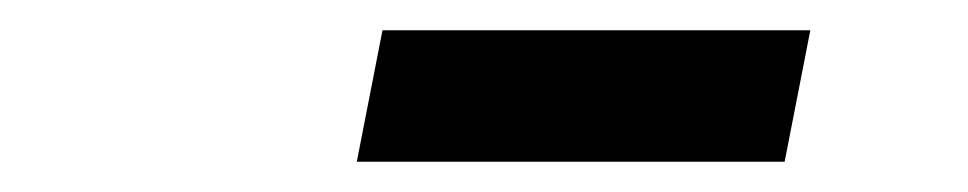

<svg xmlns="http://www.w3.org/2000/svg" viewBox="-20 -700 640 127"><path d="M216 -593 233 -680H516L499 -593Z"/></svg>

Font: Source Code Pro
Style: Bold Italic
Weight: 700
Italic angle: -11°
Monospace: yes
Designer: Paul D. Hunt, Teo Tuominen
Foundry: Adobe Systems Incorporated
Version: Version 1.050;PS 1.000;hotconv 16.6.51;makeotf.lib2.5.65220